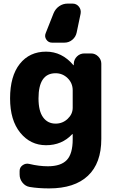

<svg xmlns="http://www.w3.org/2000/svg" viewBox="-20 -817 649 1067"><path d="M289 -410Q194 -410 194 -270Q194 -200 219.5 -165Q245 -130 289 -130Q328 -130 356 -156.5Q384 -183 384 -218V-315Q384 -355 356 -382.5Q328 -410 289 -410ZM236 -10Q149 -10 92.5 -79.5Q36 -149 36 -270Q36 -394 90 -462Q144 -530 236 -530Q324 -530 387 -456L389 -454Q390 -454 390 -455V-463Q391 -487 408 -503.5Q425 -520 449 -520H486Q509 -520 526 -503Q543 -486 543 -463V-45Q543 90 468.5 160Q394 230 253 230Q193 230 145 222Q121 218 105 198Q89 178 89 153V133Q89 113 106 101Q123 89 143 94Q197 107 246 107Q318 107 351 72.5Q384 38 384 -43V-71Q384 -72 383 -72Q382 -72 381 -71Q324 -10 236 -10ZM356 -797H383Q405 -797 418.5 -780Q432 -763 428 -741L406 -636Q401 -612 382 -596Q363 -580 338 -580H269Q249 -580 237.5 -597Q226 -614 234 -633L278 -744Q288 -768 309 -782.5Q330 -797 356 -797Z"/></svg>

Font: Rounded Mplus 1c ExtraBold
Style: Regular
Weight: 800
Version: Version 1.059.20150529